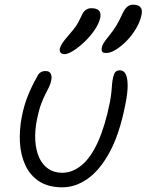

<svg xmlns="http://www.w3.org/2000/svg" viewBox="-20 -789 625 819"><path d="M246 10Q186 10 147 -15.5Q108 -41 88 -84.5Q68 -128 65 -181.5Q62 -235 73 -291Q82 -338 98.5 -379.5Q115 -421 140 -465Q145 -476 154 -481Q163 -486 174 -486Q190 -486 196 -475.5Q202 -465 199 -448Q196 -432 189.5 -418.5Q183 -405 174 -388Q165 -371 155.5 -345.5Q146 -320 138 -281Q128 -232 130.5 -190Q133 -148 147 -117Q161 -86 186 -69Q211 -52 245 -52Q289 -52 328 -84Q367 -116 397.5 -183Q428 -250 449 -354Q454 -382 455.5 -399Q457 -416 458 -430Q459 -444 463 -461Q466 -474 472 -481.5Q478 -489 492 -489Q507 -489 515.5 -474Q524 -459 524.5 -426Q525 -393 514 -340Q490 -218 448 -140.5Q406 -63 354 -26.5Q302 10 246 10ZM433 -563Q421 -563 416.5 -568Q412 -573 414 -584Q416 -596 423.5 -607.5Q431 -619 445 -636Q465 -661 477 -681Q489 -701 502 -730Q512 -751 522.5 -760Q533 -769 547 -769Q569 -769 578.5 -759Q588 -749 584 -727Q578 -697 560.5 -667.5Q543 -638 520 -614.5Q497 -591 474 -577Q451 -563 433 -563ZM255 -558Q245 -558 239 -564Q233 -570 235 -581Q237 -591 245 -603.5Q253 -616 273 -639Q295 -664 305 -679Q315 -694 326 -718Q334 -738 345 -746Q356 -754 369 -754Q392 -754 401.5 -744.5Q411 -735 408 -715Q403 -690 384.5 -662.5Q366 -635 341.5 -611.5Q317 -588 293.5 -573Q270 -558 255 -558Z"/></svg>

Font: Shantell Sans Light
Style: Italic
Weight: 300
Italic angle: -11°
Designer: Stephen Nixon, Anya Danilova, Shantell Martin
Foundry: Arrow Type
Version: Version 1.008;[ac192a2d6]